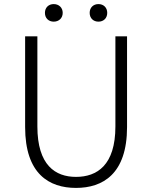

<svg xmlns="http://www.w3.org/2000/svg" viewBox="-20 -907 745 940"><path d="M352 13C483 13 602 -55 602 -285V-729H545V-288C545 -98 455 -41 352 -41C251 -41 163 -98 163 -288V-729H103V-285C103 -55 221 13 352 13ZM243 -801C268 -801 287 -818 287 -844C287 -870 268 -887 243 -887C218 -887 200 -870 200 -844C200 -818 218 -801 243 -801ZM462 -801C487 -801 505 -818 505 -844C505 -870 487 -887 462 -887C437 -887 419 -870 419 -844C419 -818 437 -801 462 -801Z"/></svg>

Font: Noto Sans CJK JP Light
Style: Regular
Weight: 300
Designer: Ryoko NISHIZUKA (kana & ideographs); Paul D. Hunt (Latin, Greek & Cyrillic); Wenlong ZHANG (bopomofo); Sandoll Communica
Foundry: Adobe Systems Incorporated
Version: Version 1.004;PS 1.004;hotconv 1.0.82;makeotf.lib2.5.63406